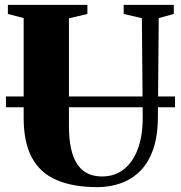

<svg xmlns="http://www.w3.org/2000/svg" viewBox="-20 -763 744 791"><path d="M381.5 8Q282 8 214 -21Q146 -50 111.8 -112.8Q77.5 -175.5 77.5 -276.5V-688.5L12.5 -705.5V-743H340V-705.5L264 -687.5V-245.5Q264 -190.5 272.8 -150.8Q281.5 -111 298.8 -85.8Q316 -60.5 341.5 -48.2Q367 -36 400.5 -36Q451 -36 488.5 -64.2Q526 -92.5 547 -147Q568 -201.5 568 -280.5L564.5 -688L489.5 -705.5V-743H696V-705.5L634 -688.5L630.5 -284Q630.5 -203 610.8 -147Q591 -91 556 -57Q521 -23 476.2 -7.5Q431.5 8 381.5 8ZM701 -365.5V-321H4.5V-365.5Z"/></svg>

Font: Merriweather 96pt Black
Style: Regular
Weight: 900
Version: Version 2.100